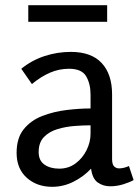

<svg xmlns="http://www.w3.org/2000/svg" viewBox="-20 -709 535 740"><path d="M253 -509Q332 -509 372 -466Q412 -423 412 -345V-96Q412 -75 420 -67.5Q428 -60 439 -60Q448 -60 458 -62.5Q468 -65 477 -69L495 -15Q479 -6 454.5 1.5Q430 9 404 9Q378 9 357 -5.5Q336 -20 331 -59Q302 -28 263 -8.5Q224 11 181 11Q122 11 83 -24Q44 -59 44 -120Q44 -177 71.5 -211Q99 -245 143 -262Q187 -279 236.5 -285Q286 -291 329 -291V-344Q329 -386 312 -415Q295 -444 246 -444Q208 -444 173 -429Q138 -414 103 -385L62 -444Q103 -477 152 -493Q201 -509 253 -509ZM329 -226Q302 -226 268 -223.5Q234 -221 202 -211.5Q170 -202 149.5 -181Q129 -160 129 -123Q129 -90 151.5 -74.5Q174 -59 208 -59Q244 -59 271 -79Q298 -99 313.5 -130Q329 -161 329 -194ZM89 -689H393V-625H89Z"/></svg>

Font: Rosario Light
Style: Regular
Weight: 400
Version: Version 1.101; ttfautohint (v1.8.1.43-b0c9)